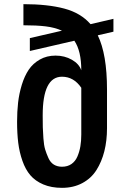

<svg xmlns="http://www.w3.org/2000/svg" viewBox="-20 -904 602 933"><path d="M500 -281.2Q500 -220.7 487.1 -169.2Q474.1 -117.7 448.5 -77.4Q422.9 -37.1 379.9 -14.2Q336.9 8.8 281.2 8.8Q229.5 8.8 190.4 -7.8Q151.4 -24.4 127.4 -52.5Q103.5 -80.6 88.9 -122.6Q74.2 -164.6 68.6 -210Q63 -255.4 63 -312.5Q63 -361.8 67.9 -405.3Q72.8 -448.7 85.9 -491.7Q99.1 -534.7 119.6 -565.2Q140.1 -595.7 173.6 -614.7Q207 -633.8 250 -633.8Q293.9 -633.8 329.1 -613.8Q364.3 -593.8 375 -562.5Q375 -656.7 341.3 -706.1L125 -656.2V-718.8L281.2 -754.9Q246.1 -770.5 201.9 -775.9Q157.7 -781.2 93.8 -781.2V-883.8Q211.9 -883.8 292.5 -862.3Q373 -840.8 419.9 -786.6L531.2 -812.5V-750L455.1 -732.4Q500 -640.1 500 -468.8ZM187.5 -343.8Q187.5 -342.8 187.5 -340.8Q187.5 -305.2 188 -285.6Q188.5 -266.1 190.9 -231.7Q193.4 -197.3 199.5 -177.5Q205.6 -157.7 215.3 -136Q225.1 -114.3 241.9 -104Q258.8 -93.8 281.2 -93.8Q308.1 -93.8 327.1 -106.9Q346.2 -120.1 356.2 -143.6Q366.2 -167 370.6 -193.1Q375 -219.2 375 -250V-477.5Q338.4 -531.2 281.2 -531.2Q187.5 -531.2 187.5 -343.8Z"/></svg>

Font: OswaldRegular
Style: Regular
Weight: 400
Designer: vernon adams
Foundry: vernon adams
Version: Version 1.000